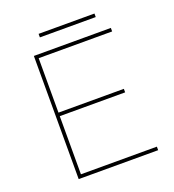

<svg xmlns="http://www.w3.org/2000/svg" viewBox="-143 -913 930 1024"><g transform="rotate(-20 322.0 -400.5)"><path d="M192 -801H509V-781H192ZM128 -699H565V-679H148V-370H519V-350H148V-20H579V0H128Z"/></g></svg>

Font: Montserrat arm Thin
Style: Regular
Weight: 250
Designer: Julieta Ulanovsky
Foundry: Julieta Ulanovsky
Version: Version 6.000;PS 006.000;hotconv 1.0.88;makeotf.lib2.5.64775